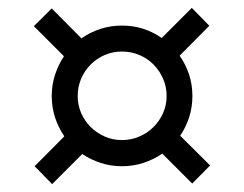

<svg xmlns="http://www.w3.org/2000/svg" viewBox="-20 -580 620 488"><path d="M111.5 -336Q111.5 -364.5 119.8 -389.8Q128 -415 142.5 -437L66 -513.5L111.5 -558.5L187 -482.5Q209 -498 235 -506.5Q261 -515 290 -515Q318.5 -515 344 -506.8Q369.5 -498.5 391 -483.5L467.5 -560L512 -514.5L436.5 -438.5Q452 -416.5 460.5 -390.8Q469 -365 469 -336Q469 -307.5 460.8 -282Q452.5 -256.5 438 -235L514 -159.5L468.5 -113.5L392.5 -189.5Q370.5 -174.5 344.5 -166Q318.5 -157.5 290 -157.5Q261.5 -157.5 236.2 -165.8Q211 -174 189 -188.5L112.5 -112L68 -157.5L143.5 -233.5Q128.5 -255.5 120 -281.2Q111.5 -307 111.5 -336ZM177.5 -336Q177.5 -313 186.2 -292.8Q195 -272.5 210.5 -257.2Q226 -242 246.2 -233Q266.5 -224 290 -224Q313.5 -224 334.2 -233Q355 -242 370.2 -257.2Q385.5 -272.5 394.5 -292.8Q403.5 -313 403.5 -336Q403.5 -359.5 394.5 -380Q385.5 -400.5 370.2 -416Q355 -431.5 334.2 -440.2Q313.5 -449 290 -449Q266.5 -449 246.2 -440.2Q226 -431.5 210.5 -416Q195 -400.5 186.2 -380Q177.5 -359.5 177.5 -336Z"/></svg>

Font: LatoHex
Style: Regular
Weight: 400
Designer: Lukasz Dziedzic
Foundry: tyPoland Lukasz Dziedzic
Version: Version 1.104; Western+Polish opensource